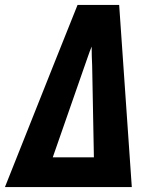

<svg xmlns="http://www.w3.org/2000/svg" viewBox="-32 -755 652 775"><path d="M-12 0 183 -490 281 -735H449L500 0ZM347 -120 340 -490Q339 -509 338.5 -528.5Q338 -548 338 -567Q330 -548 323.5 -528.5Q317 -509 310 -490L181 -120Z"/></svg>

Font: Iosevka Heavy Extended
Style: Italic
Weight: 900
Width: 7
Italic angle: -9°
Monospace: yes
Designer: Belleve Invis
Foundry: Belleve Invis
Version: Version 32.5.0; ttfautohint (v1.8.4)